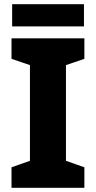

<svg xmlns="http://www.w3.org/2000/svg" viewBox="-20 -897 459 917"><path d="M383 0H35V-98L123 -129V-586L35 -616V-714H383V-616L295 -586V-129L383 -98ZM381 -877V-771H38V-877Z"/></svg>

Font: Noto Sans Khmer UI ExtraBold
Style: Regular
Weight: 800
Designer: Danh Hong and the Monotype Design Team
Foundry: Monotype Imaging Inc.
Version: Version 2.002; ttfautohint (v1.8.4.7-5d5b)